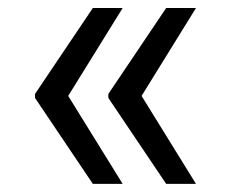

<svg xmlns="http://www.w3.org/2000/svg" viewBox="-20 -534 580 476"><path d="M284.1 -78.1 149.1 -296.2 284.1 -514.2H210.2L66.8 -301.1V-291.2L210.2 -78.1ZM465.9 -78.1 331 -296.2 465.9 -514.2H392L248.6 -301.1V-291.2L392 -78.1Z"/></svg>

Font: Karasuma Gothic
Style: Regular
Weight: 400
Designer: Rasmus Andersson, Ryoko Nishizuka
Foundry: Genbu
Version: Version 1.00